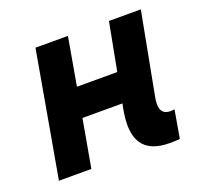

<svg xmlns="http://www.w3.org/2000/svg" viewBox="-98 -628 782 747"><g transform="rotate(-20 293.0 -254.5)"><path d="M28.3 0 119.6 -517.6H253.9L219.2 -319.8H386.2L423.8 -517.6H555.7L491.2 -176.8Q488.3 -161.6 488.3 -149.9Q488.3 -106 528.3 -106Q536.6 -106 545.9 -107.4L525.9 8.3Q507.8 9.8 483.9 9.8Q402.8 9.8 372.1 -36.1Q352.5 -64.9 352.5 -113.8Q352.5 -142.6 359.4 -178.2L363.3 -198.2H197.8L162.6 0Z"/></g></svg>

Font: CaskaydiaCove NF
Style: Bold Italic
Weight: 700
Italic angle: -10°
Designer: Aaron Bell
Foundry: Saja Typeworks
Version: Version 2111.001; VTT 6.35;Nerd Fonts 3.2.1